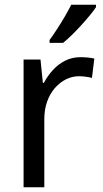

<svg xmlns="http://www.w3.org/2000/svg" viewBox="-20 -786 431 806"><path d="M318 -546Q332 -546 348 -544.5Q364 -543 376 -540L366 -459Q354 -462 339.5 -464Q325 -466 312 -466Q283 -466 257 -453Q231 -440 210.5 -416.5Q190 -393 178 -360Q166 -327 166 -286V0H79V-536H150L160 -438H164Q180 -468 202.5 -492.5Q225 -517 254 -531.5Q283 -546 318 -546ZM383 -756Q374 -742 357.5 -722Q341 -702 321.5 -680.5Q302 -659 282 -639.5Q262 -620 245 -606H188V-618Q202 -637 219 -663Q236 -689 252 -716.5Q268 -744 279 -766H383Z"/></svg>

Font: Noto Sans Display
Style: Regular
Weight: 400
Designer: Monotype Design Team
Foundry: Monotype Imaging Inc.
Version: Version 2.003